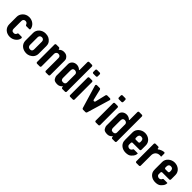

<svg xmlns="http://www.w3.org/2000/svg" viewBox="320 -2013 3364 3364"><g transform="rotate(45 2002.5 -330.5)"><path d="M198 6C242 6 281 -8 314 -36C343 -61 357 -88 362 -121C363 -134 355 -143 342 -143H268C262 -143 255 -137 254 -132C249 -110 233 -90 202 -90C162 -90 148 -111 148 -146V-332C148 -347 150 -358 156 -366C165 -379 177 -388 201 -388C227 -388 247 -370 253 -347C255 -341 264 -332 270 -332H341C355 -332 364 -337 362 -351C352 -427 282 -482 199 -482C100 -482 38 -401 38 -332V-146C38 -52 112 6 198 6Z M609 6C633 6 656 1 679 -10C731 -35 768 -81 768 -146V-336C768 -371 758 -400 739 -422C705 -462 666 -482 603 -482C512 -482 441 -414 441 -336V-146C441 -49 519 6 609 6ZM606 -389C636 -389 658 -366 658 -336V-148C658 -118 652 -90 606 -90C571 -90 551 -114 551 -146V-336C551 -363 568 -389 606 -389Z M1158 -435C1137 -467 1105 -482 1061 -482C1026 -482 996 -470 974 -447C969 -442 960 -445 960 -451V-454C960 -466 950 -476 938 -476H872C860 -476 850 -466 850 -454V-22C850 -10 860 0 872 0H938C950 0 960 -10 960 -22V-335C960 -359 978 -388 1013 -388C1049 -388 1067 -370 1067 -335V-22C1067 -10 1077 0 1089 0H1154C1166 0 1176 -10 1176 -22V-370C1176 -388 1175 -418 1158 -435Z M1376 -482C1303 -482 1260 -430 1260 -379V-122C1260 -84 1256 -78 1282 -30C1295 -6 1327 6 1376 6C1419 6 1449 -15 1467 -37C1470 -41 1476 -38 1476 -33V-22C1476 -10 1486 0 1498 0H1564C1576 0 1586 -10 1586 -22V-645C1586 -657 1576 -667 1564 -667H1498C1486 -667 1476 -657 1476 -645V-449C1476 -443 1469 -440 1466 -444C1445 -466 1412 -482 1376 -482ZM1476 -344V-139C1476 -114 1463 -91 1423 -91C1401 -91 1387 -96 1381 -107C1368 -127 1369 -138 1369 -153V-324C1369 -355 1375 -389 1422 -389C1448 -389 1475 -371 1476 -344Z M1692 0H1758C1770 0 1780 -10 1780 -22V-454C1780 -466 1770 -476 1758 -476H1692C1680 -476 1670 -466 1670 -454V-22C1670 -10 1680 0 1692 0ZM1692 -573H1758C1770 -573 1780 -583 1780 -595V-645C1780 -657 1770 -667 1758 -667H1692C1680 -667 1670 -657 1670 -645V-595C1670 -583 1680 -573 1692 -573Z M2009 0H2073C2081 0 2091 -7 2094 -16L2223 -448C2227 -463 2217 -476 2201 -476H2133C2124 -476 2114 -468 2112 -459L2063 -256C2057 -234 2025 -234 2020 -256L1971 -459C1969 -468 1959 -476 1950 -476H1881C1865 -476 1855 -463 1859 -448L1988 -16C1991 -7 2001 0 2009 0Z M2325 0H2391C2403 0 2413 -10 2413 -22V-454C2413 -466 2403 -476 2391 -476H2325C2313 -476 2303 -466 2303 -454V-22C2303 -10 2313 0 2325 0ZM2325 -573H2391C2403 -573 2413 -583 2413 -595V-645C2413 -657 2403 -667 2391 -667H2325C2313 -667 2303 -657 2303 -645V-595C2303 -583 2313 -573 2325 -573Z M2614 -482C2541 -482 2498 -430 2498 -379V-122C2498 -84 2494 -78 2520 -30C2533 -6 2565 6 2614 6C2657 6 2687 -15 2705 -37C2708 -41 2714 -38 2714 -33V-22C2714 -10 2724 0 2736 0H2802C2814 0 2824 -10 2824 -22V-645C2824 -657 2814 -667 2802 -667H2736C2724 -667 2714 -657 2714 -645V-449C2714 -443 2707 -440 2704 -444C2683 -466 2650 -482 2614 -482ZM2714 -344V-139C2714 -114 2701 -91 2661 -91C2639 -91 2625 -96 2619 -107C2606 -127 2607 -138 2607 -153V-324C2607 -355 2613 -389 2660 -389C2686 -389 2713 -371 2714 -344Z M2905 -336V-155C2905 -141 2906 -126 2908 -112C2922 -40 2990 6 3068 6C3117 6 3152 -5 3175 -27C3198 -49 3213 -68 3220 -83C3226 -98 3231 -112 3231 -127V-133C3231 -136 3229 -138 3226 -138H3135C3130 -138 3122 -132 3120 -127C3113 -107 3096 -91 3066 -91C3043 -91 3014 -112 3014 -133V-182C3014 -194 3024 -204 3036 -204H3209C3221 -204 3231 -214 3231 -226V-336C3231 -421 3158 -482 3069 -482C2985 -482 2905 -418 2905 -336ZM3068 -388C3107 -388 3122 -363 3122 -329V-304C3122 -292 3112 -282 3100 -282H3036C3024 -282 3014 -292 3014 -304V-329C3014 -362 3027 -388 3068 -388Z M3561 -389V-460C3561 -473 3552 -482 3539 -481C3496 -476 3459 -459 3433 -438C3428 -434 3419 -438 3419 -446V-454C3419 -466 3409 -476 3397 -476H3332C3320 -476 3310 -466 3310 -454V-22C3310 -10 3320 0 3332 0H3397C3409 0 3419 -10 3419 -22V-279C3419 -333 3453 -388 3530 -388C3539 -388 3548 -387 3557 -385C3559 -384 3561 -386 3561 -389Z M3639 -336V-155C3639 -141 3640 -126 3642 -112C3656 -40 3724 6 3802 6C3851 6 3886 -5 3909 -27C3932 -49 3947 -68 3954 -83C3960 -98 3965 -112 3965 -127V-133C3965 -136 3963 -138 3960 -138H3869C3864 -138 3856 -132 3854 -127C3847 -107 3830 -91 3800 -91C3777 -91 3748 -112 3748 -133V-182C3748 -194 3758 -204 3770 -204H3943C3955 -204 3965 -214 3965 -226V-336C3965 -421 3892 -482 3803 -482C3719 -482 3639 -418 3639 -336ZM3802 -388C3841 -388 3856 -363 3856 -329V-304C3856 -292 3846 -282 3834 -282H3770C3758 -282 3748 -292 3748 -304V-329C3748 -362 3761 -388 3802 -388Z"/></g></svg>

Font: DIN Rundschrift
Style: Mittel
Weight: 400
Version: Version 1.027